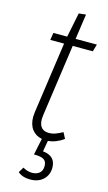

<svg xmlns="http://www.w3.org/2000/svg" viewBox="-133 -700 547 968"><g transform="rotate(15 140.5 -216.0)"><path d="M112 -110Q110 -94 110 -88Q110 -58 123.5 -43.5Q137 -29 161 -29Q180 -29 196 -35Q212 -41 233 -52L249 -21Q211 7 168 11L158 68Q225 75 225 136Q225 174 199.5 198Q174 222 132 222Q91 222 67 201L84 173Q108 187 132 187Q156 187 170.5 174.5Q185 162 185 138Q185 115 170.5 105Q156 95 118 95L136 9Q103 3 84 -22Q65 -47 65 -87Q65 -94 67 -112L120 -484H48L54 -522H126L152 -650L189 -654L170 -522H281L270 -484H165Z"/></g></svg>

Font: Fira Sans Extra Condensed ExtraLight
Style: Italic
Weight: 275
Width: 3
Italic angle: -8°
Designer: Carrois Corporate & Edenspiekermann AG
Foundry: Carrois Corporate GbR & Edenspiekermann AG
Version: Version 4.203